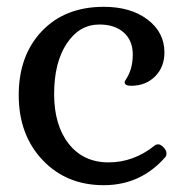

<svg xmlns="http://www.w3.org/2000/svg" viewBox="-20 -530 549 564"><path d="M435 -103Q438 -106 445 -106Q452 -106 460.5 -97Q469 -88 469 -80Q469 -72 466 -69Q394 14 284.5 14Q175 14 105 -60Q35 -134 35 -250.5Q35 -367 103 -438.5Q171 -510 285 -510Q364 -510 413.5 -472.5Q463 -435 463 -376Q463 -333 435.5 -305.5Q408 -278 365 -278Q346 -278 346 -289Q346 -291 352 -300Q370 -329 370 -370Q370 -411 343.5 -434.5Q317 -458 272 -458Q213 -458 176 -402Q139 -346 139 -254Q139 -162 182 -107.5Q225 -53 299 -53Q373 -53 435 -103Z"/></svg>

Font: Gabriela
Style: Regular
Weight: 400
Designer: Eduardo Rodriguez Tunni
Foundry: Eduardo Rodriguez Tunni
Version: Version 1.003